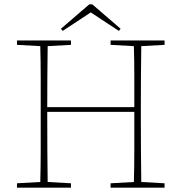

<svg xmlns="http://www.w3.org/2000/svg" viewBox="-20 -862 834 882"><path d="M488 -656V-676H736V-656L629 -650Q628 -580 627.5 -509Q627 -438 627 -367V-310Q627 -239 627.5 -168Q628 -97 629 -26L736 -20V0H488V-20L595 -26Q597 -97 597 -174Q597 -251 597 -348H197Q197 -245 197.5 -169.5Q198 -94 199 -26L306 -20V0H58V-20L165 -26Q167 -97 167 -168Q167 -239 167 -310V-367Q167 -438 167 -509Q167 -580 165 -650L58 -656V-676H306V-656L199 -650Q198 -580 197.5 -509.5Q197 -439 197 -370H597Q597 -445 597 -514Q597 -583 595 -650ZM404 -842 534 -730 526 -720 397 -805 268 -720 260 -730 390 -842Z"/></svg>

Font: Source Serif 4 ExtraLight
Style: Regular
Weight: 200
Designer: Frank Grießhammer
Foundry: Adobe
Version: Version 4.005;hotconv 1.1.0;makeotfexe 2.6.0